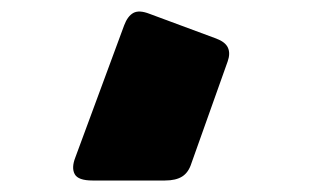

<svg xmlns="http://www.w3.org/2000/svg" viewBox="-20 -188 540 334"><path d="M267 126H141Q116 126 110 115Q104 104 111 86L196 -144Q202 -160 212 -165.5Q222 -171 240 -164L356 -121Q372 -115 376.5 -105Q381 -95 376 -81L313 96Q308 112 297 119Q286 126 267 126Z"/></svg>

Font: Bungee
Style: Regular
Weight: 400
Designer: David Jonathan Ross
Foundry: David Jonathan Ross
Version: Version 1.001;PS 1.0;hotconv 1.0.72;makeotf.lib2.5.5900